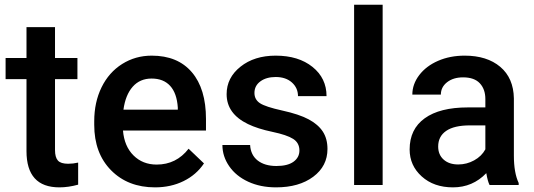

<svg xmlns="http://www.w3.org/2000/svg" viewBox="-20 -794 2291 824"><path d="M216.1 -677.6V-545.1H312.3V-454.4H216.1V-150.1Q216.1 -118.9 228.5 -105Q240.8 -91.2 272.5 -91.2Q293.7 -91.2 315.4 -96.2V-1.5Q273.6 10.1 234.8 10.1Q93.7 10.1 93.7 -145.6V-454.4H4V-545.1H93.7V-677.6Z M645.3 10.1Q529 10.1 456.7 -63.2Q384.4 -136.5 384.4 -258.4V-273.6Q384.4 -355.2 415.9 -419.4Q447.4 -483.6 504.3 -519.4Q561.2 -555.2 631.2 -555.2Q742.6 -555.2 803.3 -484.1Q864 -413.1 864 -283.1V-233.8H507.8Q513.4 -166.2 552.9 -127Q592.4 -87.7 652.4 -87.7Q736.5 -87.7 789.4 -155.7L855.4 -92.7Q822.7 -43.8 768 -16.9Q713.4 10.1 645.3 10.1ZM630.7 -456.9Q580.4 -456.9 549.4 -421.7Q518.4 -386.4 509.8 -323.4H743.1V-332.5Q739 -394 710.3 -425.4Q681.6 -456.9 630.7 -456.9Z M1265 -148.1Q1265 -180.9 1238 -198Q1211.1 -215.1 1148.6 -228.2Q1086.1 -241.3 1044.3 -261.5Q952.6 -305.8 952.6 -389.9Q952.6 -460.5 1012.1 -507.8Q1071.5 -555.2 1163.2 -555.2Q1261 -555.2 1321.2 -506.8Q1381.4 -458.4 1381.4 -381.4H1258.9Q1258.9 -416.6 1232.7 -440.1Q1206.5 -463.5 1163.2 -463.5Q1122.9 -463.5 1097.5 -444.8Q1072 -426.2 1072 -395Q1072 -366.8 1095.7 -351.1Q1119.4 -335.5 1191.4 -319.6Q1263.5 -303.8 1304.5 -281.9Q1345.6 -259.9 1365.5 -229.2Q1385.4 -198.5 1385.4 -154.7Q1385.4 -81.1 1324.4 -35.5Q1263.5 10.1 1164.7 10.1Q1097.7 10.1 1045.3 -14.1Q992.9 -38.3 963.7 -80.6Q934.5 -122.9 934.5 -171.8H1053.4Q1055.9 -128.5 1086.1 -105Q1116.4 -81.6 1166.2 -81.6Q1214.6 -81.6 1239.8 -100Q1265 -118.4 1265 -148.1Z M1622.2 0H1499.7V-773.8H1622.2Z M2081.1 0Q2073 -15.6 2067 -50.9Q2008.6 10.1 1923.9 10.1Q1841.8 10.1 1789.9 -36.8Q1738 -83.6 1738 -152.6Q1738 -239.8 1802.8 -286.4Q1867.5 -333 1987.9 -333H2063V-368.8Q2063 -411.1 2039.3 -436.5Q2015.6 -462 1967.3 -462Q1925.4 -462 1898.7 -441.1Q1872 -420.2 1872 -387.9H1749.6Q1749.6 -432.7 1779.3 -471.8Q1809.1 -510.8 1860.2 -533Q1911.3 -555.2 1974.3 -555.2Q2070 -555.2 2127 -507.1Q2183.9 -458.9 2185.4 -371.8V-125.9Q2185.4 -52.4 2206 -8.6V0ZM1946.6 -88.2Q1982.9 -88.2 2014.9 -105.8Q2046.9 -123.4 2063 -153.1V-255.9H1997Q1929 -255.9 1894.7 -232.2Q1860.5 -208.6 1860.5 -165.2Q1860.5 -130 1883.9 -109.1Q1907.3 -88.2 1946.6 -88.2Z"/></svg>

Font: Vazir FD Medium
Style: Regular
Weight: 500
Foundry: DejaVu fonts team - Redesigned by Saber Rastikerdar
Version: Version 21.10;October 20, 2019;FontCreator 12.0.0.2547 64-bi